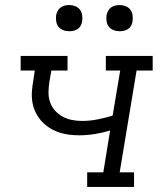

<svg xmlns="http://www.w3.org/2000/svg" viewBox="-20 -742 640 762"><path d="M326 0V-58H390L417 -224Q387 -215 356 -210Q325 -205 294 -205Q272 -205 250.5 -208Q229 -211 209 -218.5Q189 -226 172 -237.5Q155 -249 141.5 -265Q128 -281 119.5 -300Q111 -319 108 -340Q105 -361 107 -383.5Q109 -406 113 -428L118 -462H62V-520H248V-462H184L176 -418Q173 -398 172.5 -377Q172 -356 178.5 -337Q185 -318 198 -303.5Q211 -289 228 -279.5Q245 -270 265 -266Q285 -262 306 -262Q336 -262 366.5 -268Q397 -274 427 -283L457 -462H400V-520H586V-462H522L455 -58H512V0ZM455 -618Q442 -618 430.5 -622.5Q419 -627 412 -636Q405 -645 403 -657.5Q401 -670 403 -683Q405 -691 409.5 -699.5Q414 -708 421.5 -713Q429 -718 437.5 -720Q446 -722 455 -722Q467 -722 478.5 -717.5Q490 -713 497 -704Q504 -695 506 -682.5Q508 -670 506 -657Q505 -649 500.5 -640.5Q496 -632 488.5 -627Q481 -622 472 -620Q463 -618 455 -618ZM255 -618Q242 -618 230.5 -622.5Q219 -627 212 -636Q205 -645 203 -657.5Q201 -670 203 -683Q205 -691 209.5 -699.5Q214 -708 221.5 -713Q229 -718 237.5 -720Q246 -722 255 -722Q267 -722 278.5 -717.5Q290 -713 297 -704Q304 -695 306 -682.5Q308 -670 306 -657Q305 -649 300.5 -640.5Q296 -632 288.5 -627Q281 -622 272 -620Q263 -618 255 -618Z"/></svg>

Font: Iosevka Etoile Light Oblique
Style: Regular
Weight: 300
Italic angle: -9°
Designer: Belleve Invis
Foundry: Belleve Invis
Version: Version 15.5.2; ttfautohint (v1.8.4)